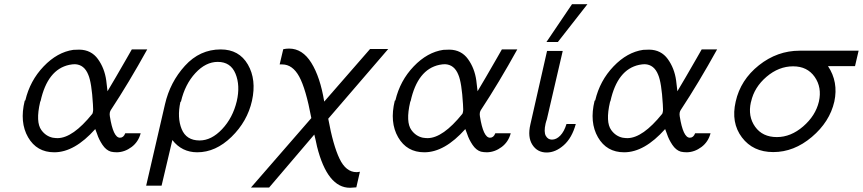

<svg xmlns="http://www.w3.org/2000/svg" viewBox="-20 -713 4085 909"><path d="M97 -236Q99 -238 100 -238Q122 -331 186.5 -398.5Q251 -466 327 -477Q337 -478 356 -478Q412 -477 443.5 -433.5Q475 -390 483 -332L489 -281Q500 -299 528 -347Q556 -395 580 -437L604 -479H677Q589 -320 506 -194Q497 -182 500 -163Q516 -61 548 -61Q565 -61 573 -82H646Q635 -41 603 -17Q571 7 534 8Q518 8 505 5Q482 -2 465 -27.5Q448 -53 440 -78L431 -102Q333 8 237 8Q154 8 113 -63Q72 -134 97 -236ZM172 -234Q170 -232 170 -230Q148 -135 176 -97Q197 -68 230 -61Q244 -59 253 -59Q325 -60 417 -174Q419 -177 420 -184Q422 -189 420 -219Q414 -322 398 -359Q379 -407 335 -409Q323 -409 308 -406Q205 -384 172 -234Z M672 166 761 -219Q785 -324 855.5 -401.5Q926 -479 1025 -479Q1112 -479 1153.5 -407.5Q1195 -336 1173 -236Q1151 -138 1076 -65Q1001 8 914 8Q841 8 796 -50L745 166ZM837 -233 834 -230Q818 -156 840 -102Q862 -48 925 -48Q981 -48 1031.5 -101.5Q1082 -155 1101 -234Q1118 -308 1095 -364Q1072 -420 1011 -420Q954 -420 905 -367Q856 -314 837 -233Z M1168 175 1454 -154Q1428 -293 1396.5 -350.5Q1365 -408 1316 -408H1304L1321 -480Q1334 -483 1349 -483Q1412 -483 1454 -415.5Q1496 -348 1515 -232L1732 -481H1818L1534 -151Q1557 -25 1587.5 38.5Q1618 102 1668 102Q1674 102 1684 100L1667 174Q1641 176 1637 176Q1530 176 1481 -19Q1479 -30 1474.5 -49Q1470 -68 1468 -76L1254 175Z M1849 -236Q1851 -238 1852 -238Q1874 -331 1938.5 -398.5Q2003 -466 2079 -477Q2089 -478 2108 -478Q2164 -477 2195.5 -433.5Q2227 -390 2235 -332L2241 -281Q2252 -299 2280 -347Q2308 -395 2332 -437L2356 -479H2429Q2341 -320 2258 -194Q2249 -182 2252 -163Q2268 -61 2300 -61Q2317 -61 2325 -82H2398Q2387 -41 2355 -17Q2323 7 2286 8Q2270 8 2257 5Q2234 -2 2217 -27.5Q2200 -53 2192 -78L2183 -102Q2085 8 1989 8Q1906 8 1865 -63Q1824 -134 1849 -236ZM1924 -234Q1922 -232 1922 -230Q1900 -135 1928 -97Q1949 -68 1982 -61Q1996 -59 2005 -59Q2077 -60 2169 -174Q2171 -177 2172 -184Q2174 -189 2172 -219Q2166 -322 2150 -359Q2131 -407 2087 -409Q2075 -409 2060 -406Q1957 -384 1924 -234Z M2491 -124 2570 -472H2643L2644 -471L2569 -148Q2568 -145 2566 -139L2563 -128Q2554 -88 2564 -70Q2574 -52 2593 -52Q2614 -52 2632.5 -71Q2651 -90 2662 -126H2706Q2688 -60 2649 -25.5Q2610 9 2568 9Q2524 9 2500.5 -27.5Q2477 -64 2491 -124ZM2567 -514 2688 -693H2761L2621 -514Z M2795 -236Q2797 -238 2798 -238Q2820 -331 2884.5 -398.5Q2949 -466 3025 -477Q3035 -478 3054 -478Q3110 -477 3141.5 -433.5Q3173 -390 3181 -332L3187 -281Q3198 -299 3226 -347Q3254 -395 3278 -437L3302 -479H3375Q3287 -320 3204 -194Q3195 -182 3198 -163Q3214 -61 3246 -61Q3263 -61 3271 -82H3344Q3333 -41 3301 -17Q3269 7 3232 8Q3216 8 3203 5Q3180 -2 3163 -27.5Q3146 -53 3138 -78L3129 -102Q3031 8 2935 8Q2852 8 2811 -63Q2770 -134 2795 -236ZM2870 -234Q2868 -232 2868 -230Q2846 -135 2874 -97Q2895 -68 2928 -61Q2942 -59 2951 -59Q3023 -60 3115 -174Q3117 -177 3118 -184Q3120 -189 3118 -219Q3112 -322 3096 -359Q3077 -407 3033 -409Q3021 -409 3006 -406Q2903 -384 2870 -234Z M3463 -232Q3486 -335 3573 -404Q3660 -473 3766 -473H4045L4028 -400H3900Q3950 -325 3930 -232Q3908 -136 3823.5 -64.5Q3739 7 3641 7Q3545 7 3492.5 -62.5Q3440 -132 3463 -232ZM3536 -232 3535 -229Q3520 -162 3555 -113Q3590 -64 3658 -64Q3724 -64 3782.5 -114.5Q3841 -165 3857 -232Q3872 -299 3837 -349Q3802 -399 3735 -399Q3667 -399 3609 -349.5Q3551 -300 3536 -232Z"/></svg>

Font: Coval
Style: ExtraLight Italic
Weight: 200
Foundry: Context Ltd
Version: Version 001.000